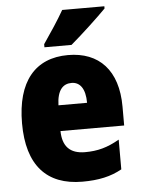

<svg xmlns="http://www.w3.org/2000/svg" viewBox="-54 -809 632 862"><g transform="rotate(-5 261.5 -378.0)"><path d="M449 -756V-766H259C234 -722 198 -668 165 -620V-606H287C338 -649 415 -721 449 -756ZM267 -562C119 -562 35 -463 35 -274C35 -86 121 10 283 10C356 10 411 -2 461 -30V-164C407 -133 363 -121 306 -121C238 -121 205 -156 204 -225H491V-310C491 -474 407 -562 267 -562ZM272 -436C310 -436 334 -405 334 -341H205C207 -410 234 -436 272 -436Z"/></g></svg>

Font: Noto Sans Khmer Condensed Black
Style: Regular
Weight: 900
Width: 3
Designer: Danh Hong and the Monotype Design Team
Foundry: Monotype Imaging Inc.
Version: Version 2.004